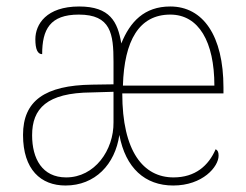

<svg xmlns="http://www.w3.org/2000/svg" viewBox="-20 -562 759 592"><path d="M182 10C273 10 335 -55 348 -146C367 -44 427 10 514 10C605 10 654 -48 654 -82C654 -92 652 -98 645 -102C623 -51 582 -15 515 -15C422 -15 357 -95 357 -274H669V-292C669 -452 606 -542 505 -542C425 -542 381 -495 354 -428C343 -495 319 -542 224 -542C123 -542 89 -487 89 -441C89 -410 96 -395 110 -395C110 -471 134 -517 223 -517C322 -517 330 -458 330 -371V-302L264 -301C118 -299 51 -251 51 -146C51 -39 106 10 182 10ZM641 -298H359C363 -437 409 -517 505 -517C593 -517 641 -433 641 -298ZM184 -15C110 -15 79 -73 79 -145C79 -227 124 -276 262 -277L330 -279V-185C331 -99 272 -15 184 -15Z"/></svg>

Font: Noto Serif Armenian SemiCondensed Thin
Style: Regular
Weight: 100
Width: 4
Designer: Monotype Design Team
Foundry: Monotype Imaging Inc.
Version: Version 2.008